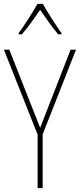

<svg xmlns="http://www.w3.org/2000/svg" viewBox="-20 -970 412 990"><path d="M201 -950H173C149 -907 102 -833 76 -799V-793H93C123 -827 161 -882 187 -919C214 -880 250 -828 280 -793H297V-799C278 -825 226 -905 201 -950ZM187 -311 28 -714H0L174 -276V0H200V-277L372 -714H344Z"/></svg>

Font: Noto Sans Gujarati UI Condensed Thin
Style: Regular
Weight: 100
Width: 3
Designer: Jelle Bosma - Monotype Design Team, Universal Thirst
Foundry: Monotype Imaging Inc.
Version: Version 2.106